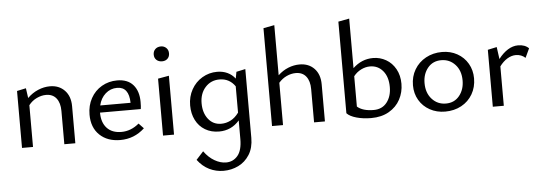

<svg xmlns="http://www.w3.org/2000/svg" viewBox="-58 -902 3877 1374"><g transform="rotate(-5 1880.0 -214.5)"><path d="M457 -266V0H378V-239Q378 -297 352 -330Q326 -363 278 -363Q245 -363 211 -347Q177 -331 153 -300V0H74V-409L139 -423L149 -352Q183 -386 225.5 -404Q268 -422 311 -422Q376 -422 416.5 -380Q457 -338 457 -266Z M955 -64Q881 5 780 5Q688 5 632 -48.5Q576 -102 576 -195Q576 -260 604.5 -312Q633 -364 683 -393Q733 -422 794 -422Q869 -422 908.5 -377Q948 -332 948 -254Q948 -219 945 -203H652Q652 -132 689 -92Q726 -52 793 -52Q862 -52 920 -101ZM658 -254H876Q874 -369 789 -369Q741 -369 705.5 -337.5Q670 -306 658 -254Z M1071 -583Q1071 -607 1086.5 -622Q1102 -637 1127 -637Q1150 -637 1165.5 -622Q1181 -607 1181 -583Q1181 -559 1166 -544.5Q1151 -530 1127 -530Q1102 -530 1086.5 -544.5Q1071 -559 1071 -583ZM1087 -409 1166 -423V0H1087Z M1715 -423V71Q1715 143 1684 192Q1653 241 1603.5 265Q1554 289 1497 289Q1443 289 1395 265.5Q1347 242 1311 194L1363 137Q1396 183 1438 207Q1480 231 1520 231Q1571 231 1603.5 192.5Q1636 154 1636 73V-61Q1578 6 1490 6Q1433 6 1389.5 -20Q1346 -46 1322.5 -92.5Q1299 -139 1299 -198Q1299 -261 1327.5 -312Q1356 -363 1405 -392Q1454 -421 1512 -421Q1553 -421 1586 -405.5Q1619 -390 1641 -361L1650 -409ZM1636 -117V-306Q1595 -365 1524 -365Q1462 -365 1422 -320.5Q1382 -276 1382 -206Q1382 -137 1417 -92.5Q1452 -48 1510 -48Q1545 -48 1577.5 -64.5Q1610 -81 1636 -117Z M2250 -266V0H2172V-239Q2172 -297 2146 -330Q2120 -363 2072 -363Q2039 -363 2006.5 -348Q1974 -333 1949 -304V0H1870V-703L1949 -718V-358Q1983 -390 2023 -406Q2063 -422 2104 -422Q2170 -422 2210 -380Q2250 -338 2250 -266Z M2819 -221Q2819 -160 2791.5 -108.5Q2764 -57 2710.5 -26Q2657 5 2582 5Q2525 5 2477 -8.5Q2429 -22 2408 -45V-703L2487 -718V-362Q2550 -422 2632 -422Q2682 -422 2725 -397.5Q2768 -373 2793.5 -327Q2819 -281 2819 -221ZM2734 -205Q2734 -278 2698 -321Q2662 -364 2605 -364Q2573 -364 2541.5 -348.5Q2510 -333 2487 -304V-86Q2527 -51 2605 -51Q2666 -51 2700 -94.5Q2734 -138 2734 -205Z M2900 -202Q2900 -265 2929.5 -315Q2959 -365 3011 -393.5Q3063 -422 3128 -422Q3188 -422 3236.5 -395Q3285 -368 3312.5 -320.5Q3340 -273 3340 -214Q3340 -151 3311 -101Q3282 -51 3230.5 -23Q3179 5 3114 5Q3053 5 3004 -22Q2955 -49 2927.5 -96Q2900 -143 2900 -202ZM3257 -206Q3257 -277 3217 -320.5Q3177 -364 3117 -364Q3056 -364 3020 -320Q2984 -276 2984 -211Q2984 -140 3024 -96Q3064 -52 3124 -52Q3185 -52 3221 -96.5Q3257 -141 3257 -206Z M3751 -394 3720 -328Q3692 -354 3652 -354Q3621 -354 3590.5 -335.5Q3560 -317 3535 -283V0H3456V-409L3521 -423L3533 -336Q3564 -377 3600 -399.5Q3636 -422 3674 -422Q3723 -422 3751 -394Z"/></g></svg>

Font: Ysabeau Infant Medium
Style: Regular
Weight: 500
Designer: Christian Thalmann (Catharsis Fonts)
Version: Version 0.003